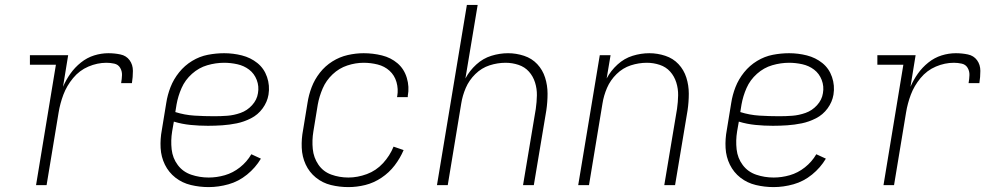

<svg xmlns="http://www.w3.org/2000/svg" viewBox="-20 -755 4072 783"><path d="M127 0H170L219 -296Q225 -333 238.5 -369Q252 -405 278 -436.5Q304 -468 340.5 -483.5Q377 -499 414 -499Q430 -499 446 -495.5Q462 -492 470 -478.5Q478 -465 477.5 -449Q477 -433 474 -416H518Q522 -441 522 -466Q522 -491 508.5 -509.5Q495 -528 471 -533Q447 -538 422 -538Q393 -538 364 -529Q335 -520 310 -500Q285 -480 267 -454.5Q249 -429 237 -401L258 -530H102V-491H208Z M831 8Q871 8 912 -3.5Q953 -15 987.5 -43Q1022 -71 1044 -108L1005 -126Q987 -95 958.5 -72.5Q930 -50 897 -40.5Q864 -31 831 -31Q794 -31 760 -42.5Q726 -54 705 -82Q684 -110 680 -146Q676 -182 682 -219L689 -259Q722 -249 757 -245.5Q792 -242 828 -242Q857 -242 886.5 -244Q916 -246 945.5 -252Q975 -258 1003.5 -272.5Q1032 -287 1051 -313Q1070 -339 1075 -369Q1081 -406 1069 -441Q1057 -476 1029.5 -498Q1002 -520 966.5 -529Q931 -538 894 -538Q861 -538 827.5 -531.5Q794 -525 763.5 -506.5Q733 -488 710.5 -460Q688 -432 675.5 -400Q663 -368 658 -335L640 -225Q633 -188 635 -151.5Q637 -115 652.5 -83.5Q668 -52 695.5 -30.5Q723 -9 758.5 -0.5Q794 8 831 8ZM854 -281Q813 -281 773 -283.5Q733 -286 695 -298L700 -329Q706 -363 720.5 -396Q735 -429 763 -454Q791 -479 825.5 -489Q860 -499 894 -499Q921 -499 948 -493Q975 -487 996 -471Q1017 -455 1027 -429Q1037 -403 1032 -375Q1028 -348 1008 -326Q988 -304 961 -294.5Q934 -285 907.5 -283Q881 -281 854 -281Z M1401 8Q1435 8 1469.5 -0.5Q1504 -9 1535.5 -30Q1567 -51 1589.5 -80.5Q1612 -110 1626 -143L1585 -157Q1570 -120 1542 -89.5Q1514 -59 1476 -45Q1438 -31 1401 -31Q1364 -31 1331 -43Q1298 -55 1278.5 -83.5Q1259 -112 1255.5 -147.5Q1252 -183 1258 -219L1276 -329Q1282 -362 1296 -394.5Q1310 -427 1336.5 -452Q1363 -477 1396.5 -488Q1430 -499 1463 -499Q1492 -499 1520 -492Q1548 -485 1568.5 -466.5Q1589 -448 1597 -420Q1605 -392 1600 -363Q1600 -361 1599 -359H1643V-364Q1650 -401 1639 -437.5Q1628 -474 1601 -497Q1574 -520 1537.5 -529Q1501 -538 1463 -538Q1431 -538 1398 -530.5Q1365 -523 1335.5 -504.5Q1306 -486 1284.5 -458.5Q1263 -431 1251 -399.5Q1239 -368 1234 -335L1216 -225Q1209 -189 1210.5 -152.5Q1212 -116 1226.5 -84.5Q1241 -53 1268 -31Q1295 -9 1329.5 -0.5Q1364 8 1401 8Z M1762 0H1806L1861 -333Q1866 -365 1879.5 -396.5Q1893 -428 1918.5 -453Q1944 -478 1976.5 -488.5Q2009 -499 2042 -499Q2042 -499 2042 -499Q2042 -499 2042 -499Q2069 -499 2094.5 -490.5Q2120 -482 2137 -463Q2154 -444 2162 -418.5Q2170 -393 2169.5 -366Q2169 -339 2165 -311L2113 0H2157L2208 -305Q2213 -339 2213 -373Q2213 -407 2203 -438.5Q2193 -470 2171 -493.5Q2149 -517 2117 -527.5Q2085 -538 2052 -538Q2018 -538 1984 -527.5Q1950 -517 1922.5 -492Q1895 -467 1878 -435L1928 -735H1884Z M2338 0H2382L2437 -333Q2442 -365 2455.5 -396.5Q2469 -428 2494.5 -453Q2520 -478 2552.5 -488.5Q2585 -499 2618 -499Q2618 -499 2618 -499Q2618 -499 2618 -499Q2645 -499 2670.5 -490.5Q2696 -482 2713 -463Q2730 -444 2738 -418.5Q2746 -393 2745.5 -366Q2745 -339 2741 -311L2689 0H2733L2784 -305Q2789 -339 2789 -373Q2789 -407 2779 -438.5Q2769 -470 2747 -493.5Q2725 -517 2693 -527.5Q2661 -538 2628 -538Q2594 -538 2560 -527.5Q2526 -517 2498.5 -492Q2471 -467 2454 -435L2470 -530H2426Z M3135 8Q3175 8 3216 -3.5Q3257 -15 3291.5 -43Q3326 -71 3348 -108L3309 -126Q3291 -95 3262.5 -72.5Q3234 -50 3201 -40.5Q3168 -31 3135 -31Q3098 -31 3064 -42.5Q3030 -54 3009 -82Q2988 -110 2984 -146Q2980 -182 2986 -219L2993 -259Q3026 -249 3061 -245.5Q3096 -242 3132 -242Q3161 -242 3190.5 -244Q3220 -246 3249.5 -252Q3279 -258 3307.5 -272.5Q3336 -287 3355 -313Q3374 -339 3379 -369Q3385 -406 3373 -441Q3361 -476 3333.5 -498Q3306 -520 3270.5 -529Q3235 -538 3198 -538Q3165 -538 3131.5 -531.5Q3098 -525 3067.5 -506.5Q3037 -488 3014.5 -460Q2992 -432 2979.5 -400Q2967 -368 2962 -335L2944 -225Q2937 -188 2939 -151.5Q2941 -115 2956.5 -83.5Q2972 -52 2999.5 -30.5Q3027 -9 3062.5 -0.5Q3098 8 3135 8ZM3158 -281Q3117 -281 3077 -283.5Q3037 -286 2999 -298L3004 -329Q3010 -363 3024.5 -396Q3039 -429 3067 -454Q3095 -479 3129.5 -489Q3164 -499 3198 -499Q3225 -499 3252 -493Q3279 -487 3300 -471Q3321 -455 3331 -429Q3341 -403 3336 -375Q3332 -348 3312 -326Q3292 -304 3265 -294.5Q3238 -285 3211.5 -283Q3185 -281 3158 -281Z M3583 0H3626L3675 -296Q3681 -333 3694.5 -369Q3708 -405 3734 -436.5Q3760 -468 3796.5 -483.5Q3833 -499 3870 -499Q3886 -499 3902 -495.5Q3918 -492 3926 -478.5Q3934 -465 3933.5 -449Q3933 -433 3930 -416H3974Q3978 -441 3978 -466Q3978 -491 3964.5 -509.5Q3951 -528 3927 -533Q3903 -538 3878 -538Q3849 -538 3820 -529Q3791 -520 3766 -500Q3741 -480 3723 -454.5Q3705 -429 3693 -401L3714 -530H3558V-491H3664Z"/></svg>

Font: Iosevka Sparkle Extralight
Style: Italic
Weight: 200
Italic angle: -9°
Designer: Belleve Invis
Foundry: Belleve Invis
Version: Version 4.5.0; ttfautohint (v1.8.3)